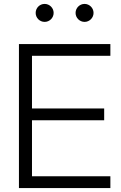

<svg xmlns="http://www.w3.org/2000/svg" viewBox="-20 -950 613 970"><path d="M75.7 0H537.6V-59.6H141.6V-342.3H506.3V-401.9H141.6V-668H537.6V-727.5H75.7ZM407.2 -839.4C432.1 -839.4 452.6 -859.9 452.6 -884.8C452.6 -909.7 432.1 -930.2 407.2 -930.2C382.3 -930.2 361.8 -909.7 361.8 -884.8C361.8 -859.9 382.3 -839.4 407.2 -839.4ZM205.6 -839.4C230.5 -839.4 251 -859.9 251 -884.8C251 -909.7 230.5 -930.2 205.6 -930.2C180.2 -930.2 160.2 -909.7 160.2 -884.8C160.2 -859.9 180.2 -839.4 205.6 -839.4Z"/></svg>

Font: Raveo Display Display Light
Style: Regular
Weight: 300
Designer: Jakub Foglar, Rasmus Andersson (Inter)
Foundry: Jakubfoglar.com
Version: Version 1.100;Glyphs 3.2.3 (3260)